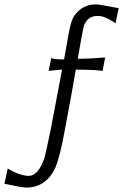

<svg xmlns="http://www.w3.org/2000/svg" viewBox="-190 -628 557 869"><path d="M347 -591Q346 -586 341.5 -563.5Q337 -541 333 -523Q316 -534 301 -542Q275 -556 253 -556Q202 -556 188 -505Q182 -479 162 -362Q219 -362 286 -368L274 -306Q265 -312 153 -313Q141 -238 102 -32Q80 88 59 134Q16 222 -73 221Q-99 219 -124 213Q-161 205 -170 204Q-167 188 -155 135Q-103 166 -63 168Q-16 170 12 84Q15 76 39 -39Q41 -47 91 -313Q71 -312 30 -307L42 -365Q56 -359 100 -359Q107 -399 121 -477Q132 -536 145 -555Q183 -611 251 -608Q256 -608 347 -591Z"/></svg>

Font: GFS Neohellenic Rg
Style: Italic
Weight: 400
Italic angle: -12°
Designer: Takis Katsoulidis and George D. Matthiopoulos
Foundry: Takis Katsoulidis and George D. Matthiopoulos
Version: Version 1.0